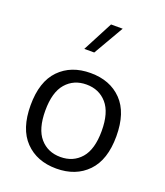

<svg xmlns="http://www.w3.org/2000/svg" viewBox="-143 -873 836 974"><g transform="rotate(20 275.0 -386.0)"><path d="M275.5 -447.9Q343.8 -447.9 385.7 -399.8Q427.7 -351.7 427.7 -252.6Q427.7 -153.2 385.9 -105.1Q344.1 -57 275.5 -57Q206.9 -57 165.2 -105.1Q123.4 -153.2 123.4 -252.6Q123.4 -351.7 165.3 -399.8Q207.2 -447.9 275.5 -447.9ZM275.5 -509.9Q170.3 -509.9 107.1 -445Q44 -380.1 44 -252.6Q44 -125.3 107.3 -60Q170.6 5.4 275.5 5.4Q380.5 5.4 443.7 -60Q506.9 -125.3 506.9 -252.6Q506.9 -380.1 443.8 -445Q380.8 -509.9 275.5 -509.9ZM287.4 -776.7 202.3 -613.9H256L350.3 -776.7Z"/></g></svg>

Font: Estedad VF
Style: Regular
Weight: 100
Designer: Amin Abedi
Version: Version 7.3